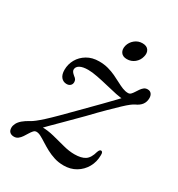

<svg xmlns="http://www.w3.org/2000/svg" viewBox="-154 -728 777 838"><g transform="rotate(30 234.0 -309.0)"><path d="M114 -74Q127.5 -88.5 146.8 -107.5Q166 -126.5 194.8 -155.2Q223.5 -184 266 -226.5Q305 -267.5 333 -295Q361 -322.5 379.2 -339.8Q397.5 -357 409 -365.8Q420.5 -374.5 427 -377.5Q447.5 -386.5 457.5 -400.2Q467.5 -414 467.5 -433Q467.5 -446 461 -454.2Q454.5 -462.5 442 -462.5Q431.5 -462.5 424.2 -456.8Q417 -451 411 -442.5Q405 -434 399.8 -425.5Q394.5 -417 388.8 -411.2Q383 -405.5 375 -405.5Q361.5 -405.5 347 -411.2Q332.5 -417 316.8 -425.5Q301 -434 283 -442.5Q265 -451 244 -456.8Q223 -462.5 198 -462.5Q163 -462.5 137.5 -447.2Q112 -432 98.2 -407.5Q84.5 -383 84.5 -355Q84.5 -331 95.2 -318.2Q106 -305.5 123 -305.5Q134.5 -305.5 141.5 -312Q148.5 -318.5 148.5 -329Q148.5 -336 145.5 -341.5Q142.5 -347 134.5 -352.5Q126 -359.5 122.2 -365Q118.5 -370.5 118.5 -375.5Q118.5 -390 133 -398.2Q147.5 -406.5 175 -406.5Q194.5 -406.5 221.8 -401.2Q249 -396 278.2 -388.8Q307.5 -381.5 333 -376.2Q358.5 -371 374.5 -371L375.5 -387.5Q369 -379 350.2 -359.2Q331.5 -339.5 300.8 -308.2Q270 -277 226.5 -233Q190.5 -196.5 164.5 -170.5Q138.5 -144.5 119.8 -127.5Q101 -110.5 88.2 -100.5Q75.5 -90.5 66.5 -86Q47 -75.5 34.2 -64.5Q21.5 -53.5 15.8 -42.2Q10 -31 10 -20.5Q10 -6 17.8 1.2Q25.5 8.5 39 8.5Q50.5 8.5 59.2 1.8Q68 -5 74.8 -15.2Q81.5 -25.5 87.8 -35.8Q94 -46 100.2 -52.8Q106.5 -59.5 114.5 -59.5Q125 -59.5 138 -52.5Q151 -45.5 166.5 -35.5Q182 -25.5 201 -15.2Q220 -5 241.8 2Q263.5 9 289.5 9Q324 9 350.8 -7Q377.5 -23 393 -50.2Q408.5 -77.5 408.5 -111Q409 -120.5 406.5 -125Q404 -129.5 399.5 -129.5Q396 -129.5 393 -126.5Q390 -123.5 387 -115.5Q378 -81.5 359 -69.2Q340 -57 306 -57Q279 -57 248.2 -65.2Q217.5 -73.5 185.5 -81.5Q153.5 -89.5 123 -89.5ZM296.5 -531Q275.5 -531 266.2 -544.5Q257 -558 262 -578.5Q267.5 -598.5 284 -612Q300.5 -625.5 322 -625.5Q344 -625.5 353 -612Q362 -598.5 356.5 -578.5Q351.5 -558 335 -544.5Q318.5 -531 296.5 -531Z"/></g></svg>

Font: Fraunces Light
Style: Italic
Weight: 300
Italic angle: -16°
Version: Version 1.000;[b76b70a41]